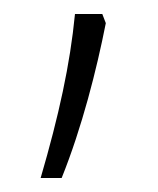

<svg xmlns="http://www.w3.org/2000/svg" viewBox="-20 -124 226 274"><path d="M131 -91 126 -104H87C80 -32 64 41 38 130H68C97 58 118 -25 131 -91Z"/></svg>

Font: Noto Sans Armenian ExtraCondensed ExtraLight
Style: Regular
Weight: 200
Width: 2
Designer: Monotype Design Team
Foundry: Monotype Imaging Inc.
Version: Version 2.008